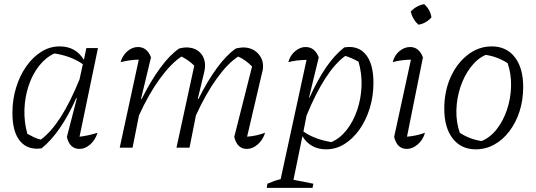

<svg xmlns="http://www.w3.org/2000/svg" viewBox="-20 -713 2587 927"><path d="M181 3Q115 13 77.5 -31Q40 -75 40 -168Q40 -233 58 -291Q76 -349 107.5 -393.5Q139 -438 180 -463.5Q221 -489 268 -489Q346 -489 385 -424L397 -481H453L364 -53Q403 -57 451 -72Q440 -37 415.5 -15.5Q391 6 364 6Q316 6 303 -52L351 -238L348 -239Q273 -71 181 3ZM112 -67Q128 -58 143.5 -50.5Q159 -43 177 -39Q275 -110 364 -330L380 -403Q325 -442 243 -455Q201 -436 169 -395.5Q137 -355 118.5 -300Q100 -245 98 -184.5Q96 -124 112 -67Z M558 0 650 -425Q611 -425 562 -413Q572 -446 595.5 -466Q619 -486 646 -486Q690 -486 709 -436L661 -236L664 -235Q708 -323 754 -385.5Q800 -448 845 -479Q858 -482 865.5 -483Q873 -484 879 -484Q921 -484 945.5 -459.5Q970 -435 970 -396Q970 -381 966 -365L935 -236L938 -235Q982 -323 1028 -385.5Q1074 -448 1119 -479Q1130 -481 1138 -482.5Q1146 -484 1153 -484Q1196 -484 1223 -457.5Q1250 -431 1250 -393Q1250 -387 1249.5 -381Q1249 -375 1247 -369L1173 -53Q1199 -55 1219.5 -60Q1240 -65 1260 -72Q1249 -37 1224 -15.5Q1199 6 1172 6Q1125 6 1111 -52L1197 -392Q1179 -410 1164 -420.5Q1149 -431 1130 -440Q1079 -407 1026 -333Q973 -259 926 -156L895 0H832L918 -396Q888 -425 856 -440Q805 -406 751.5 -332.5Q698 -259 651 -156L620 0Z M1268 194 1271 174Q1308 158 1335 152L1460 -424Q1411 -423 1372 -413Q1381 -446 1405 -466Q1429 -486 1455 -486Q1500 -486 1519 -436L1472 -242L1474 -241Q1513 -327 1553.5 -386.5Q1594 -446 1642 -484Q1708 -495 1745.5 -450.5Q1783 -406 1783 -313Q1783 -248 1765 -190Q1747 -132 1715.5 -87.5Q1684 -43 1643 -17.5Q1602 8 1555 8Q1479 8 1440 -55L1397 155L1493 174L1489 194ZM1445 -78Q1499 -40 1580 -27Q1622 -45 1654 -86Q1686 -127 1704.5 -181.5Q1723 -236 1725.5 -296.5Q1728 -357 1711 -415Q1695 -424 1679.5 -431Q1664 -438 1647 -443Q1549 -372 1460 -155Z M2032 -72Q2022 -37 1996.5 -15.5Q1971 6 1944 6Q1897 6 1883 -52L1964 -425Q1914 -424 1876 -413Q1885 -447 1909 -466.5Q1933 -486 1960 -486Q2003 -486 2022 -436L1945 -53Q1991 -57 2032 -72ZM2028 -693Q2058 -666 2063 -629Q2052 -616 2035 -606Q2018 -596 2000 -594Q1972 -619 1963 -657Q1990 -686 2028 -693Z M2277 8Q2206 8 2165.5 -44.5Q2125 -97 2125 -188Q2125 -272 2155.5 -340Q2186 -408 2238.5 -448.5Q2291 -489 2354 -489Q2425 -489 2465.5 -437Q2506 -385 2506 -293Q2506 -230 2488.5 -175.5Q2471 -121 2439.5 -79.5Q2408 -38 2366.5 -15Q2325 8 2277 8ZM2305 -32Q2347 -49 2378.5 -89.5Q2410 -130 2428 -184Q2446 -238 2447.5 -296.5Q2449 -355 2431 -408Q2381 -440 2325 -448Q2284 -430 2252.5 -388.5Q2221 -347 2203 -293Q2185 -239 2183.5 -181Q2182 -123 2200 -72Q2246 -41 2305 -32Z"/></svg>

Font: Piazzolla Light
Style: Italic
Weight: 300
Italic angle: -11.3°
Designer: Juan Pablo del Peral
Foundry: Huerta Tipografica
Version: Version 1.330